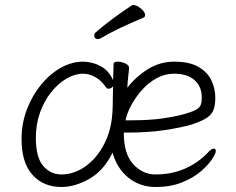

<svg xmlns="http://www.w3.org/2000/svg" viewBox="-20 -730 940 766"><path d="M551 -659Q500 -638 457.5 -617.5Q415 -597 381 -577Q375 -574 371 -574Q356 -574 356 -589Q356 -595 362 -601Q389 -625 428 -654Q467 -683 505 -708Q509 -710 512 -710Q525 -710 542 -696Q559 -682 559 -670Q559 -662 551 -659ZM474 -201V-198Q474 -116 511.5 -75Q549 -34 600 -34Q665 -34 718.5 -57.5Q772 -81 812 -124Q824 -137 833 -137Q841 -137 841 -127Q841 -118 826 -95Q811 -72 781.5 -46.5Q752 -21 706.5 -2.5Q661 16 600 16Q539 16 493 -20.5Q447 -57 429 -121Q394 -49 336.5 -16.5Q279 16 225 16Q153 16 109.5 -32.5Q66 -81 66 -175Q66 -238 87.5 -294Q109 -350 144.5 -393Q180 -436 223.5 -460Q267 -484 311 -484Q348 -484 381.5 -466Q415 -448 431 -410Q432 -433 432.5 -450.5Q433 -468 433 -475Q433 -484 450 -484Q464 -484 479.5 -477Q495 -470 495 -459V-457Q494 -445 491.5 -424Q489 -403 488 -380Q522 -424 570 -454Q618 -484 675 -484Q736 -484 772 -463Q808 -442 823.5 -409Q839 -376 839 -340Q839 -311 832 -292Q825 -273 804.5 -259.5Q784 -246 744 -233Q699 -220 634 -210.5Q569 -201 486 -201ZM502 -250Q578 -250 631.5 -258Q685 -266 719 -276Q750 -285 763.5 -293Q777 -301 781 -312Q785 -323 785 -341Q785 -385 756 -410.5Q727 -436 674 -436Q637 -436 604 -417.5Q571 -399 545.5 -370Q520 -341 503 -309Q486 -277 481 -250ZM431 -386Q429 -382 423.5 -379Q418 -376 413 -376Q407 -376 404 -380Q385 -409 360 -422.5Q335 -436 312 -436Q279 -436 245.5 -416.5Q212 -397 184 -362Q156 -327 139.5 -280.5Q123 -234 123 -180Q123 -103 152 -68.5Q181 -34 225 -34Q275 -34 320.5 -66Q366 -98 396 -156Q426 -214 429 -291Q430 -306 430 -333.5Q430 -361 431 -386Z"/></svg>

Font: Moon Stars Kai T Light
Style: Regular
Weight: 300
Designer: GuiWonder
Version: Version 1.101